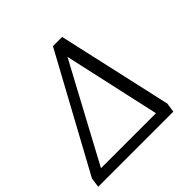

<svg xmlns="http://www.w3.org/2000/svg" viewBox="-196 -861 1022 1022"><g transform="rotate(-45 315.0 -350.0)"><path d="M409.9 -699.7 554.9 -53.2 547.2 0H-18.3L-10.6 -54.9L340.6 -699.7ZM514.4 -59.6 482.9 -27.8 346 -645.2H376.8L44.9 -27.8L25.5 -59.6Z"/></g></svg>

Font: Bitter Thin
Style: Italic
Weight: 100
Italic angle: -9°
Designer: Sol Matas, and Bitter project Authors
Foundry: Sol Matas
Version: Version 2.002